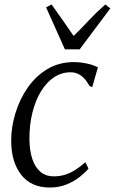

<svg xmlns="http://www.w3.org/2000/svg" viewBox="-20 -828 513 858"><path d="M202 10Q119 10 74.5 -47.2Q30 -104.5 30 -200Q30 -260 48.8 -321.8Q67.5 -383.5 103.2 -435.5Q139 -487.5 191.2 -519Q243.5 -550.5 310.5 -550.5Q336.5 -550.5 366.2 -544.5Q396 -538.5 417.5 -527L392 -438.5L380.5 -443.5Q368 -465.5 354.8 -479Q341.5 -492.5 327 -498.8Q312.5 -505 295.5 -505Q255.5 -505 222 -483Q188.5 -461 163.8 -420.8Q139 -380.5 125.2 -326.2Q111.5 -272 111.5 -207Q112 -156 124 -118.8Q136 -81.5 160 -60.8Q184 -40 220 -40Q249 -40 272.5 -47.8Q296 -55.5 317.8 -69.5Q339.5 -83.5 361.5 -103L375.5 -74.5Q361 -57 336 -37.2Q311 -17.5 277.5 -3.8Q244 10 202 10ZM270 -607.5 186 -795 210.5 -808Q234 -775 258.5 -740.2Q283 -705.5 309 -667.5Q344.5 -702 376.8 -736.8Q409 -771.5 450.5 -808L473 -790.5L336 -607.5Z"/></svg>

Font: Merriweather 60pt Light
Style: Italic
Weight: 300
Italic angle: -7.8°
Version: Version 2.101